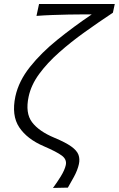

<svg xmlns="http://www.w3.org/2000/svg" viewBox="-20 -752 598 966"><path d="M246.5 193.5Q266 167.5 285.8 135.5Q305.5 103.5 311 78.5Q317 50.5 291.5 31.2Q266 12 201 -16Q116.5 -52 76.8 -111.5Q37 -171 57.5 -267.5Q74.5 -344.5 131 -415.5Q187.5 -486.5 269 -552.2Q350.5 -618 441.5 -679.5H391Q363.5 -679.5 324.8 -678.8Q286 -678 244 -676.5Q202 -675 163.5 -672L176.5 -732H557.5L548 -688Q477 -641 407 -591Q337 -541 277.5 -488.2Q218 -435.5 177.2 -380Q136.5 -324.5 124 -265.5Q106.5 -183.5 141 -137.5Q175.5 -91.5 253.5 -59Q310 -35.5 338.5 -15Q367 5.5 374.8 26.8Q382.5 48 377 73.5Q370.5 103.5 352 137.8Q333.5 172 321.5 192Z"/></svg>

Font: Commissioner Flair Light
Style: Italic
Weight: 300
Italic angle: -12°
Designer: Kostas Bartsokas
Foundry: Kostas Bartsokas
Version: Version 1.000; ttfautohint (v1.8.3)